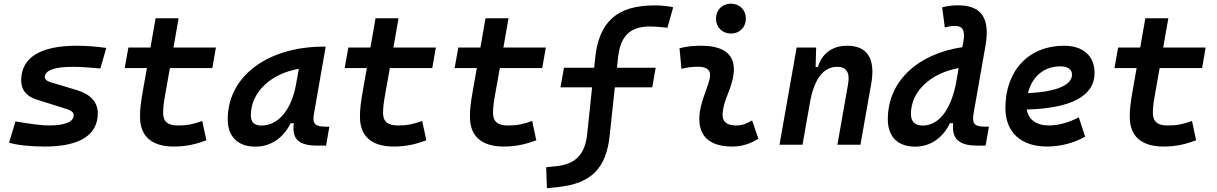

<svg xmlns="http://www.w3.org/2000/svg" viewBox="-20 -771 6485 1023"><path d="M219.2 9.8C404.3 9.8 501 -51.3 501 -167.5C501 -226.1 462.9 -268.6 390.6 -290.5L248 -333.5C229.5 -338.9 218.8 -347.7 218.8 -359.9C218.8 -396 270 -415 368.2 -415C406.7 -415 457.5 -411.6 514.6 -406.2L546.4 -515.6C493.2 -522.9 439 -527.3 389.2 -527.3C194.3 -527.3 92.8 -463.9 92.8 -342.3C92.8 -294.4 119.6 -258.3 172.9 -241.2L338.9 -189C360.4 -182.1 372.6 -171.4 372.6 -157.2C372.6 -121.6 326.7 -102.5 239.3 -102.5C203.1 -102.5 142.1 -110.4 62.5 -124L28.3 -10.7C73.2 2.4 139.2 9.8 219.2 9.8Z M906.7 9.8C978 9.8 1030.3 -5.4 1079.6 -23.4L1057.6 -126.5C1007.3 -108.4 977.1 -102.5 928.7 -102.5C873.5 -102.5 849.1 -123 849.1 -169.9C849.1 -206.1 854 -231.9 865.2 -295.4L885.3 -408.2H1111.3L1130.4 -517.6H904.3L931.6 -673.8H809.1L781.7 -517.6H664.1L644.5 -408.2H762.7L742.7 -295.4C730 -223.1 726.1 -191.4 726.1 -148.4C726.1 -44.4 788.6 9.8 906.7 9.8Z M1340.8 10.3C1422.4 10.3 1488.8 -34.7 1528.8 -114.7H1544.9C1538.1 -44.9 1553.2 4.9 1671.4 4.9H1717.3L1734.9 -96.2H1712.9C1657.7 -96.2 1644 -113.3 1652.3 -161.6L1715.3 -522.5H1704.1C1413.1 -522.5 1193.4 -370.1 1193.4 -135.3C1193.4 -43 1247.1 10.3 1340.8 10.3ZM1372.6 -102.1C1335.4 -102.1 1316.4 -120.1 1316.4 -156.2C1316.4 -281.2 1425.3 -379.4 1572.3 -404.3L1558.1 -325.7C1533.2 -183.1 1461.4 -102.1 1372.6 -102.1Z M2078.6 9.8C2149.9 9.8 2202.1 -5.4 2251.5 -23.4L2229.5 -126.5C2179.2 -108.4 2148.9 -102.5 2100.6 -102.5C2045.4 -102.5 2021 -123 2021 -169.9C2021 -206.1 2025.9 -231.9 2037.1 -295.4L2057.1 -408.2H2283.2L2302.2 -517.6H2076.2L2103.5 -673.8H1981L1953.6 -517.6H1835.9L1816.4 -408.2H1934.6L1914.6 -295.4C1901.9 -223.1 1897.9 -191.4 1897.9 -148.4C1897.9 -44.4 1960.4 9.8 2078.6 9.8Z M2664.6 9.8C2735.8 9.8 2788.1 -5.4 2837.4 -23.4L2815.4 -126.5C2765.1 -108.4 2734.9 -102.5 2686.5 -102.5C2631.3 -102.5 2606.9 -123 2606.9 -169.9C2606.9 -206.1 2611.8 -231.9 2623 -295.4L2643.1 -408.2H2869.1L2888.2 -517.6H2662.1L2689.5 -673.8H2566.9L2539.6 -517.6H2421.9L2402.3 -408.2H2520.5L2500.5 -295.4C2487.8 -223.1 2483.9 -191.4 2483.9 -148.4C2483.9 -44.4 2546.4 9.8 2664.6 9.8Z M2894 231.9 2957 225.1C3127.4 206.5 3211.4 128.4 3229 -54.2L3255.9 -305.7H3455.1L3473.6 -410.2H3267.1L3272.5 -459C3283.7 -578.1 3335.9 -629.9 3443.8 -629.9C3468.8 -629.9 3496.1 -627.9 3536.1 -623L3566.9 -732.4C3533.7 -739.3 3503.9 -742.2 3466.3 -742.2C3268.1 -742.2 3168.9 -655.3 3150.4 -454.1L3146 -410.2H2984.9L2966.3 -305.7H3134.8L3109.4 -64.5C3099.1 53.2 3046.4 103 2945.3 114.3L2890.1 120.1Z M3987.3 -129.4C3953.6 -109.9 3933.1 -102.5 3900.9 -102.5C3851.6 -102.5 3827.1 -124 3830.1 -166.5C3834.5 -231 3867.2 -278.8 3882.8 -345.2C3912.1 -465.3 3855.5 -527.3 3715.8 -527.3C3677.2 -527.3 3638.7 -524.4 3600.6 -513.7L3610.8 -404.3C3640.6 -412.1 3670.4 -415.5 3700.2 -415.5C3751 -415.5 3772 -392.6 3760.7 -349.1C3746.1 -290.5 3710.9 -224.1 3706.5 -153.3C3699.7 -46.4 3759.8 9.8 3881.8 9.8C3939 9.8 3981 -8.3 4021 -31.2ZM3874.5 -592.3C3920.9 -592.3 3954.1 -625.5 3954.1 -671.9C3954.1 -718.3 3920.9 -751.5 3874.5 -751.5C3828.6 -751.5 3794.9 -718.3 3794.9 -671.9C3794.9 -625.5 3828.6 -592.3 3874.5 -592.3Z M4133.3 0H4255.9L4297.9 -237.8C4324.7 -370.1 4378.9 -415 4441.9 -415C4488.8 -415 4509.3 -384.3 4499 -325.2L4441.9 0H4564.5L4622.1 -325.2C4645.5 -458.5 4601.6 -527.3 4493.7 -527.3C4415 -527.3 4359.4 -486.3 4337.9 -414.1H4325.7L4328.6 -517.6H4224.6Z M4856 10.3C4937.5 10.3 5002.9 -35.6 5041.5 -114.7H5058.6C5047.4 -17.1 5108.9 4.9 5188 4.9H5231.4L5249 -96.2H5225.1C5166.5 -96.2 5158.7 -117.7 5168 -170.4L5230.5 -525.9C5256.8 -676.8 5208.5 -742.7 5083 -742.7C5055.2 -742.7 5027.3 -738.8 5000 -731.9L5014.2 -624.5C5034.2 -630.4 5051.8 -632.8 5069.8 -632.8C5108.9 -632.8 5123 -608.4 5113.3 -552.2L5107.4 -519.5C4875 -485.4 4710.4 -342.3 4710.4 -135.3C4710.4 -43 4763.2 10.3 4856 10.3ZM5071.8 -317.4C5042.5 -180.7 4979.5 -102.1 4896.5 -102.1C4855 -102.1 4833.5 -123 4833.5 -164.1C4833.5 -286.1 4940.9 -381.8 5087.9 -408.2Z M5569.3 -102.5C5502 -102.5 5459.5 -133.8 5450.7 -187.5C5683.6 -193.4 5812 -257.8 5812 -381.8C5812 -473.1 5751.5 -527.3 5648.9 -527.3C5461.4 -527.3 5336.9 -395 5336.9 -195.8C5336.9 -66.4 5419.4 9.8 5559.1 9.8C5624 9.8 5699.2 -6.8 5761.7 -43L5728 -146C5676.8 -118.7 5618.2 -102.5 5569.3 -102.5ZM5457 -274.9C5478.5 -362.8 5542.5 -417.5 5629.4 -417.5C5669.4 -417.5 5691.9 -400.9 5691.9 -373C5691.9 -316.9 5605.5 -281.2 5457 -274.9Z M6180.2 9.8C6251.5 9.8 6303.7 -5.4 6353 -23.4L6331.1 -126.5C6280.8 -108.4 6250.5 -102.5 6202.1 -102.5C6147 -102.5 6122.6 -123 6122.6 -169.9C6122.6 -206.1 6127.4 -231.9 6138.7 -295.4L6158.7 -408.2H6384.8L6403.8 -517.6H6177.7L6205.1 -673.8H6082.5L6055.2 -517.6H5937.5L5918 -408.2H6036.1L6016.1 -295.4C6003.4 -223.1 5999.5 -191.4 5999.5 -148.4C5999.5 -44.4 6062 9.8 6180.2 9.8Z"/></svg>

Font: Cascadia Mono PL SemiBold
Style: Italic
Weight: 600
Italic angle: -10°
Monospace: yes
Designer: Aaron Bell
Foundry: Saja Typeworks
Version: Version 2404.023